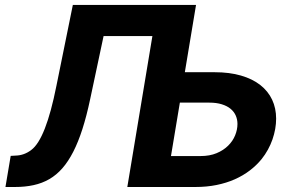

<svg xmlns="http://www.w3.org/2000/svg" viewBox="-20 -747 1166 767"><path d="M760.7 0H488.6L588.8 -603H393.8L340.2 -350.9Q326 -283.7 309.3 -231.7Q292.6 -179.7 272.7 -140.8Q252.8 -101.9 229.2 -74.9Q205.6 -47.9 177 -31.4Q148.4 -14.9 114.3 -7.5Q80.3 0 39.8 0H1.8L22.7 -124.3L41.9 -125.4Q76.7 -126.1 105.1 -148.1Q163 -191.1 205.3 -403.8L271 -727.3H763.1L718.4 -458.5H837Q897 -458.5 942.8 -445.1Q988.6 -431.8 1019.9 -407.3Q1051.1 -382.8 1067.1 -348.7Q1083.1 -314.6 1083.1 -273.1Q1083.1 -252.8 1079.4 -231.7Q1075.6 -210.6 1068.4 -189.8Q1061.1 -169 1050.2 -149.1Q1039.4 -129.3 1024.9 -111.2Q1004.6 -86.3 977.8 -65.9Q951 -45.5 917.8 -30.7Q884.6 -16 845.2 -8Q805.8 0 760.7 0ZM781.2 -123.6Q817.8 -123.6 845.3 -135.1Q872.9 -146.7 891.3 -165Q909.8 -183.2 919.2 -206.1Q928.6 -229 928.6 -251.8Q928.6 -269.9 921.7 -285.5Q914.8 -301.1 900.9 -312.5Q887.1 -323.9 865.9 -330.4Q844.8 -337 816.8 -337H698.5L663 -123.6Z"/></svg>

Font: Linik Sans
Style: Bold Italic
Weight: 700
Italic angle: 9°
Designer: Fonts by Rasmus Andersson / Changes by Cristiano Sobral with parts from Marc Monis
Foundry: rsms
Version: Version 3.020; ttfautohint (v1.6)